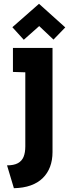

<svg xmlns="http://www.w3.org/2000/svg" viewBox="-20 -952 363 1009"><path d="M323 -808 185 -932 45 -809 105 -743 186 -815 261 -744ZM256 -153V-700H48V-574L113 -572V-183Q113 -150 104 -128Q95 -106 74 -94.5Q53 -83 17 -83L53 37Q103 36 141 22.5Q179 9 204.5 -16Q230 -41 243 -75.5Q256 -110 256 -153Z"/></svg>

Font: Advent Pro ExtraBold
Style: Regular
Weight: 800
Designer: VivaRado, Andreas Kalpakidis
Foundry: VivaRado, Andreas Kalpakidis
Version: Version 3.000